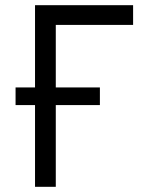

<svg xmlns="http://www.w3.org/2000/svg" viewBox="-20 -720 543 740"><path d="M115 0H195V-315H365V-383H195V-624H493V-700H115V-383H40V-315H115Z"/></svg>

Font: Fixel Display Regular
Style: Regular
Weight: 400
Designer: AlfaBravo + MacPaw
Foundry: Kyrylo Tkachov, Marchela Mozhyna, Serhii Makarenko, Maria Weinstein, Zakhar Kryvoshyya
Version: Version 1.211